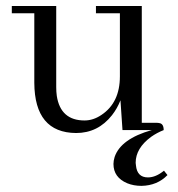

<svg xmlns="http://www.w3.org/2000/svg" viewBox="-20 -435 594 642"><path d="M502.9 -24.4H454.1V-415H300.8V-390.6H380.9V-179.7Q380.9 -91.8 319.3 -50.8Q292 -32.2 262.7 -32.2Q182.6 -32.2 169.9 -114.3Q168 -127.9 168 -143.6V-415H19.5V-390.6H94.7V-158.2Q95.7 8.8 234.4 9.8Q307.6 9.8 354.5 -49.8Q372.1 -72.3 382.8 -99.6L389.6 0H487.3Q383.8 29.3 363.3 89.8Q359.4 102.5 359.4 113.3Q359.4 158.2 405.3 177.7Q426.8 186.5 453.1 186.5Q505.9 185.5 540 150.4L528.3 135.7Q501 158.2 474.6 158.2Q438.5 158.2 434.6 118.2Q433.6 113.3 433.6 109.4Q433.6 60.5 485.4 22.5Q504.9 8.8 527.3 0Q527.3 -21.5 512.7 -23.4Q508.8 -24.4 502.9 -24.4Z"/></svg>

Font: Abhaya Libre
Style: Regular
Weight: 400
Designer: Pushpananda Ekanayake, Sol Matas, Pathum Egodawatta
Foundry: Mooniak
Version: Version 1.050 ; ttfautohint (v1.6)